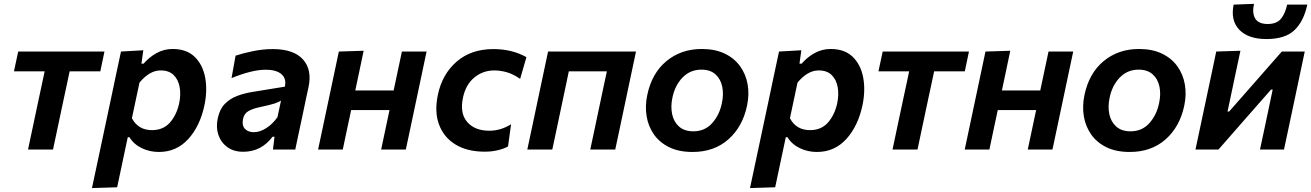

<svg xmlns="http://www.w3.org/2000/svg" viewBox="-20 -760 6666 976"><path d="M122.5 0Q134 -54.5 144.8 -105Q155.5 -155.5 168.5 -217L179 -266.5Q187.5 -306 194.2 -337.2Q201 -368.5 207 -397.5H51L72.5 -498H511L490 -397.5H334Q328 -368.5 321.2 -337.2Q314.5 -306 306 -266.5L295.5 -217Q282.5 -155.5 271.8 -105Q261 -54.5 249.5 0Z M447.5 196Q459 142 470.2 89.5Q481.5 37 494.5 -24.5L546 -267Q557 -319 569.2 -377.2Q581.5 -435.5 595 -498L708.5 -504.5L699 -436.5H710Q738.5 -469.5 776 -490.2Q813.5 -511 857.5 -511Q928.5 -511 969.5 -471.2Q1010.5 -431.5 1022.8 -366.5Q1035 -301.5 1019.5 -226Q997 -119 937 -53.2Q877 12.5 787.5 12.5Q741 12.5 700.5 -7Q660 -26.5 638 -62.5H629.5L620 -18Q608 38.5 597.5 88.2Q587 138 575.5 192ZM752.5 -98.5Q810.5 -98.5 844.5 -137.8Q878.5 -177 891 -236Q900 -279.5 893.2 -317.2Q886.5 -355 862.8 -378.5Q839 -402 797 -402Q767 -402 739.8 -385.5Q712.5 -369 689 -340L650.5 -159Q682.5 -98.5 752.5 -98.5Z M1216.5 11.5Q1168 11.5 1135.5 -12.2Q1103 -36 1090 -74.8Q1077 -113.5 1087 -159Q1097 -205.5 1123.2 -232.2Q1149.5 -259 1186.5 -272.8Q1223.5 -286.5 1265.5 -293L1428 -319.5Q1437 -359.5 1411.2 -382.5Q1385.5 -405.5 1330 -405.5Q1294.5 -405.5 1250.8 -394.5Q1207 -383.5 1157 -363L1177.5 -477Q1213 -489 1264.8 -499.8Q1316.5 -510.5 1366.5 -510.5Q1473 -510.5 1520.2 -457.8Q1567.5 -405 1548 -315.5Q1542.5 -291.5 1537 -265.5Q1531.5 -239.5 1525.5 -210L1515.5 -162.5Q1508 -126.5 1499.2 -86.5Q1490.5 -46.5 1481 0H1367.5L1375.5 -65H1365.5Q1308 11.5 1216.5 11.5ZM1270.5 -88Q1301 -88 1333.5 -108.8Q1366 -129.5 1390.5 -164.5L1408.5 -248.5Q1397 -241 1376 -234Q1355 -227 1301.5 -215.5Q1267 -208.5 1243.8 -195.8Q1220.5 -183 1215 -153.5Q1209 -122.5 1225 -105.2Q1241 -88 1270.5 -88Z M1597 0Q1608.5 -54 1619.2 -104.5Q1630 -155 1643 -217L1653.5 -266.5Q1669 -339 1680 -391.8Q1691 -444.5 1702.5 -498L1828.5 -502Q1818.5 -453.5 1808.5 -406.5Q1798.5 -359.5 1786 -300H1981Q1993.5 -359 2003.2 -404.8Q2013 -450.5 2023 -498H2148.5Q2137 -444.5 2126 -391.8Q2115 -339 2099.5 -266.5L2089 -217Q2076 -155 2065.2 -104.5Q2054.5 -54 2043 0H1917.5Q1929 -54 1939.2 -102.5Q1949.5 -151 1960 -200.5H1765Q1753 -144.5 1743 -97.5Q1733 -50.5 1722.5 0Z M2444 11Q2355.5 11 2295.8 -25.2Q2236 -61.5 2211.8 -126.8Q2187.5 -192 2206 -278.5Q2227.5 -382.5 2301 -446.5Q2374.5 -510.5 2488 -510.5Q2583 -510.5 2656 -469.5L2624 -359Q2588 -384 2555.5 -393Q2523 -402 2492.5 -402Q2436 -402 2392.2 -366.8Q2348.5 -331.5 2334 -266Q2316 -185.5 2354.5 -140.5Q2393 -95.5 2467.5 -95.5Q2526 -95.5 2578 -128.5L2562.5 -15.5Q2542 -4 2511.2 3.5Q2480.5 11 2444 11Z M2660.5 0Q2672 -54 2682.8 -104.5Q2693.5 -155 2706.5 -217L2717 -266.5Q2732.5 -339 2743.5 -391.8Q2754.5 -444.5 2766 -498H3213Q3201.5 -444.5 3190.5 -391.8Q3179.5 -339 3164 -266.5L3153.5 -217Q3140.5 -155 3129.8 -104.5Q3119 -54 3107.5 0H2980.5Q2992 -54 3002.8 -104.5Q3013.5 -155 3026.5 -217L3037 -266.5Q3045.5 -306 3052 -337.5Q3058.5 -369 3065 -397.5H2871.5Q2865.5 -369 2859 -337.5Q2852.5 -306 2844 -267L2833.5 -217Q2820.5 -155 2809.8 -104.5Q2799 -54 2787.5 0Z M3500.5 12.5Q3431 12.5 3382 -11.5Q3333 -35.5 3304.2 -76.5Q3275.5 -117.5 3267 -169Q3258.5 -220.5 3270 -276Q3293 -387.5 3367.5 -449.2Q3442 -511 3547.5 -511Q3615 -511 3664 -487.5Q3713 -464 3742.2 -423.2Q3771.5 -382.5 3780.5 -330.8Q3789.5 -279 3777.5 -223Q3755 -115.5 3682.5 -51.5Q3610 12.5 3500.5 12.5ZM3504.5 -92.5Q3563 -92.5 3600.2 -134.2Q3637.5 -176 3649.5 -235.5Q3659.5 -281.5 3651.2 -320.2Q3643 -359 3616.5 -382.5Q3590 -406 3546 -406Q3488 -406 3449.2 -365.5Q3410.5 -325 3398 -263Q3388.5 -218 3396.8 -179.2Q3405 -140.5 3432 -116.5Q3459 -92.5 3504.5 -92.5Z M3792.5 196Q3804 142 3815.2 89.5Q3826.5 37 3839.5 -24.5L3891 -267Q3902 -319 3914.2 -377.2Q3926.5 -435.5 3940 -498L4053.5 -504.5L4044 -436.5H4055Q4083.5 -469.5 4121 -490.2Q4158.5 -511 4202.5 -511Q4273.5 -511 4314.5 -471.2Q4355.5 -431.5 4367.8 -366.5Q4380 -301.5 4364.5 -226Q4342 -119 4282 -53.2Q4222 12.5 4132.5 12.5Q4086 12.5 4045.5 -7Q4005 -26.5 3983 -62.5H3974.5L3965 -18Q3953 38.5 3942.5 88.2Q3932 138 3920.5 192ZM4097.5 -98.5Q4155.5 -98.5 4189.5 -137.8Q4223.5 -177 4236 -236Q4245 -279.5 4238.2 -317.2Q4231.5 -355 4207.8 -378.5Q4184 -402 4142 -402Q4112 -402 4084.8 -385.5Q4057.5 -369 4034 -340L3995.5 -159Q4027.5 -98.5 4097.5 -98.5Z M4517 0Q4528.5 -54.5 4539.2 -105Q4550 -155.5 4563 -217L4573.5 -266.5Q4582 -306 4588.8 -337.2Q4595.5 -368.5 4601.5 -397.5H4445.5L4467 -498H4905.5L4884.5 -397.5H4728.5Q4722.5 -368.5 4715.8 -337.2Q4709 -306 4700.5 -266.5L4690 -217Q4677 -155.5 4666.2 -105Q4655.5 -54.5 4644 0Z M4884 0Q4895.5 -54 4906.2 -104.5Q4917 -155 4930 -217L4940.5 -266.5Q4956 -339 4967 -391.8Q4978 -444.5 4989.5 -498L5115.5 -502Q5105.5 -453.5 5095.5 -406.5Q5085.5 -359.5 5073 -300H5268Q5280.5 -359 5290.2 -404.8Q5300 -450.5 5310 -498H5435.5Q5424 -444.5 5413 -391.8Q5402 -339 5386.5 -266.5L5376 -217Q5363 -155 5352.2 -104.5Q5341.5 -54 5330 0H5204.5Q5216 -54 5226.2 -102.5Q5236.5 -151 5247 -200.5H5052Q5040 -144.5 5030 -97.5Q5020 -50.5 5009.5 0Z M5723 12.5Q5653.5 12.5 5604.5 -11.5Q5555.5 -35.5 5526.8 -76.5Q5498 -117.5 5489.5 -169Q5481 -220.5 5492.5 -276Q5515.5 -387.5 5590 -449.2Q5664.5 -511 5770 -511Q5837.5 -511 5886.5 -487.5Q5935.5 -464 5964.8 -423.2Q5994 -382.5 6003 -330.8Q6012 -279 6000 -223Q5977.5 -115.5 5905 -51.5Q5832.5 12.5 5723 12.5ZM5727 -92.5Q5785.5 -92.5 5822.8 -134.2Q5860 -176 5872 -235.5Q5882 -281.5 5873.8 -320.2Q5865.5 -359 5839 -382.5Q5812.5 -406 5768.5 -406Q5710.5 -406 5671.8 -365.5Q5633 -325 5620.5 -263Q5611 -218 5619.2 -179.2Q5627.5 -140.5 5654.5 -116.5Q5681.5 -92.5 5727 -92.5Z M6057 0Q6068.5 -54.5 6079.2 -104.5Q6090 -154.5 6103 -216.5L6113.5 -266Q6129 -338 6140 -391Q6151 -444 6162.5 -498L6285.5 -502Q6275 -453 6265 -406.2Q6255 -359.5 6242 -297L6220 -193H6228L6348 -329.5Q6383.5 -370 6421 -412.8Q6458.5 -455.5 6496 -498H6612.5Q6601 -443.5 6590 -391.5Q6579 -339.5 6563.5 -266L6553 -216.5Q6540 -155 6529.2 -104.2Q6518.5 -53.5 6507 0H6385Q6396 -51 6405.8 -97.2Q6415.5 -143.5 6427.5 -200L6449.5 -304.5H6441L6325.5 -173Q6288 -130 6250 -86.8Q6212 -43.5 6174 0ZM6418 -561.5Q6325 -561.5 6279.8 -608.8Q6234.5 -656 6251 -736.5L6354.5 -740.5Q6344 -692.5 6361 -665.2Q6378 -638 6424 -638Q6470 -638 6491.8 -664.8Q6513.5 -691.5 6523 -736.5H6625.5Q6607.5 -652 6560.2 -606.8Q6513 -561.5 6418 -561.5Z"/></svg>

Font: Commissioner SemiBold
Style: Italic
Weight: 600
Italic angle: -12°
Designer: Kostas Bartsokas
Foundry: Kostas Bartsokas
Version: Version 1.000; ttfautohint (v1.8.3)